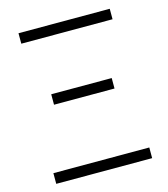

<svg xmlns="http://www.w3.org/2000/svg" viewBox="-109 -815 788 901"><g transform="rotate(-15 285.0 -364.5)"><path d="M52.7 0V-51.8H518.6V0ZM138.7 -361.3V-412.1H432.6V-361.3ZM64.5 -677.7V-728.5H507.8V-677.7Z"/></g></svg>

Font: Bpmf Zihi Sans Light
Style: Light
Weight: 300
Foundry: But Ko
Version: Version 1.320